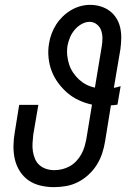

<svg xmlns="http://www.w3.org/2000/svg" viewBox="-20 -763 540 791"><path d="M202 8Q174 8 146.5 1.5Q119 -5 97.5 -20Q76 -35 61.5 -58Q47 -81 41 -107.5Q35 -134 35.5 -162.5Q36 -191 41 -219L59 -331H138L117 -208Q115 -191 114 -173.5Q113 -156 115.5 -139.5Q118 -123 124.5 -108Q131 -93 143 -82.5Q155 -72 171 -67Q187 -62 204 -62Q220 -62 236.5 -66Q253 -70 268 -78.5Q283 -87 295 -100Q307 -113 315.5 -128.5Q324 -144 328.5 -160Q333 -176 336 -192L359 -332Q331 -338 305 -350Q279 -362 258 -380Q237 -398 220 -421Q203 -444 193 -470Q183 -496 180 -525.5Q177 -555 182 -584Q185 -604 192.5 -624Q200 -644 211.5 -662Q223 -680 238.5 -695Q254 -710 272.5 -721Q291 -732 311 -737.5Q331 -743 351 -743Q374 -743 395 -736.5Q416 -730 432.5 -717.5Q449 -705 460 -687Q471 -669 475.5 -648Q480 -627 479.5 -604.5Q479 -582 476 -560L449 -401Q456 -402 463 -404Q470 -406 477 -408L464 -332Q458 -331 451 -330Q444 -329 437 -329L413 -181Q409 -156 401 -131.5Q393 -107 379 -84.5Q365 -62 345 -43.5Q325 -25 301.5 -13Q278 -1 252.5 3.5Q227 8 202 8ZM371 -402 399 -571Q402 -588 402 -605Q402 -622 397 -637Q392 -652 379 -662.5Q366 -673 349 -673Q332 -673 315.5 -663.5Q299 -654 287 -639.5Q275 -625 268 -608Q261 -591 258 -574Q255 -554 257 -534.5Q259 -515 265 -497Q271 -479 281.5 -463.5Q292 -448 305.5 -435.5Q319 -423 335.5 -414.5Q352 -406 371 -402Z"/></svg>

Font: Iosevka Gothic
Style: Italic
Weight: 400
Italic angle: -9°
Monospace: yes
Designer: Belleve Invis
Foundry: Belleve Invis
Version: Version 15.5.1; ttfautohint (v1.8.4)